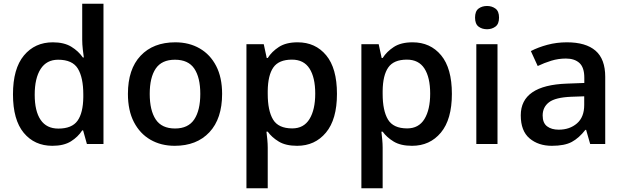

<svg xmlns="http://www.w3.org/2000/svg" viewBox="-20 -780 3377 1040"><path d="M263.7 9.8Q167 9.8 108.6 -60.5Q50.3 -130.9 50.3 -269Q50.3 -408.2 109.6 -479.5Q168.9 -550.8 266.1 -550.8Q327.1 -550.8 366.2 -526.9Q405.3 -502.9 428.7 -468.8H434.1Q431.6 -483.9 428.5 -512.2Q425.3 -540.5 425.3 -565.4V-759.8H540.5V0H450.7L430.2 -73.7H425.3Q402.8 -38.6 364.3 -14.4Q325.7 9.8 263.7 9.8ZM295.9 -83.5Q369.6 -83.5 399.9 -126Q430.2 -168.5 431.2 -253.4V-268.6Q431.2 -359.4 401.9 -408Q372.6 -456.5 294.9 -456.5Q232.4 -456.5 200.2 -406.5Q168 -356.4 168 -267.1Q168 -177.7 200.2 -130.6Q232.4 -83.5 295.9 -83.5Z M1183.1 -271.5Q1183.1 -137.2 1114.3 -63.7Q1045.4 9.8 926.3 9.8Q852.1 9.8 794.9 -23.2Q737.8 -56.2 705.3 -118.9Q672.9 -181.6 672.9 -271.5Q672.9 -405.3 741.5 -478Q810.1 -550.8 929.7 -550.8Q1004.4 -550.8 1061.5 -517.8Q1118.7 -484.9 1150.9 -422.6Q1183.1 -360.4 1183.1 -271.5ZM791 -271.5Q791 -182.1 823.5 -133.1Q856 -84 928.2 -84Q999.5 -84 1032.2 -133.3Q1064.9 -182.6 1064.9 -271.5Q1064.9 -359.9 1032.5 -408.2Q1000 -456.5 927.7 -456.5Q856 -456.5 823.5 -408.4Q791 -360.4 791 -271.5Z M1592.3 -550.8Q1688.5 -550.8 1746.8 -480.5Q1805.2 -410.2 1805.2 -271.5Q1805.2 -133.3 1745.6 -61.8Q1686 9.8 1589.4 9.8Q1527.8 9.8 1490 -13.2Q1452.1 -36.1 1430.2 -66.9H1423.3Q1425.8 -47.4 1428 -23.7Q1430.2 0 1430.2 19.5V239.7H1314.9V-540.5H1408.7L1424.8 -465.8H1430.2Q1452.1 -500.5 1490.7 -525.6Q1529.3 -550.8 1592.3 -550.8ZM1561.5 -457Q1490.2 -457 1460.7 -414.8Q1431.2 -372.6 1430.2 -287.6V-271.5Q1430.2 -180.7 1459 -132.6Q1487.8 -84.5 1563 -84.5Q1625.5 -84.5 1656.5 -135.3Q1687.5 -186 1687.5 -272.9Q1687.5 -360.4 1656.5 -408.7Q1625.5 -457 1561.5 -457Z M2214.8 -550.8Q2311 -550.8 2369.4 -480.5Q2427.7 -410.2 2427.7 -271.5Q2427.7 -133.3 2368.2 -61.8Q2308.6 9.8 2211.9 9.8Q2150.4 9.8 2112.5 -13.2Q2074.7 -36.1 2052.7 -66.9H2045.9Q2048.3 -47.4 2050.5 -23.7Q2052.7 0 2052.7 19.5V239.7H1937.5V-540.5H2031.2L2047.4 -465.8H2052.7Q2074.7 -500.5 2113.3 -525.6Q2151.9 -550.8 2214.8 -550.8ZM2184.1 -457Q2112.8 -457 2083.3 -414.8Q2053.7 -372.6 2052.7 -287.6V-271.5Q2052.7 -180.7 2081.5 -132.6Q2110.4 -84.5 2185.5 -84.5Q2248 -84.5 2279.1 -135.3Q2310.1 -186 2310.1 -272.9Q2310.1 -360.4 2279.1 -408.7Q2248 -457 2184.1 -457Z M2618.2 -747.6Q2644.5 -747.6 2663.8 -733.4Q2683.1 -719.2 2683.1 -684.6Q2683.1 -650.4 2663.8 -636Q2644.5 -621.6 2618.2 -621.6Q2590.8 -621.6 2572 -636Q2553.2 -650.4 2553.2 -684.6Q2553.2 -719.2 2572 -733.4Q2590.8 -747.6 2618.2 -747.6ZM2674.8 -540.5V0H2560.1V-540.5Z M3050.8 -550.8Q3153.3 -550.8 3205.8 -505.4Q3258.3 -460 3258.3 -363.8V0H3176.8L3154.8 -76.7H3150.9Q3116.2 -32.2 3077.1 -11.2Q3038.1 9.8 2969.2 9.8Q2896 9.8 2848.4 -30.5Q2800.8 -70.8 2800.8 -155.3Q2800.8 -318.4 3051.3 -327.1L3145 -330.6V-358.9Q3145 -414.6 3118.7 -438.7Q3092.3 -462.9 3045.4 -462.9Q3004.4 -462.9 2966.3 -451.2Q2928.2 -439.5 2892.6 -422.4L2855.5 -503.4Q2895 -523.9 2945.3 -537.4Q2995.6 -550.8 3050.8 -550.8ZM3144.5 -258.3 3074.7 -255.9Q2988.3 -252.4 2953.9 -226.1Q2919.4 -199.7 2919.4 -154.3Q2919.4 -113.8 2943.4 -95.7Q2967.3 -77.6 3006.3 -77.6Q3065.9 -77.6 3105.2 -111.6Q3144.5 -145.5 3144.5 -211.4Z"/></svg>

Font: Open Sans SemiBold
Style: Regular
Weight: 600
Designer: Monotype Design Team
Foundry: Monotype Imaging Inc.
Version: Version 3.003; ttfautohint (v1.8.4)